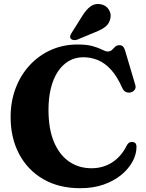

<svg xmlns="http://www.w3.org/2000/svg" viewBox="-20 -947 752 986"><path d="M681 -193Q681 -155.5 661 -118Q641 -80.5 603.2 -49.2Q565.5 -18 512.2 0.8Q459 19.5 392 19.5Q282 19.5 201.8 -27.2Q121.5 -74 78 -156.5Q34.5 -239 34.5 -346Q34.5 -426.5 60.5 -494.5Q86.5 -562.5 133.2 -612.8Q180 -663 242.5 -690.8Q305 -718.5 378.5 -718.5Q426.5 -718.5 456.8 -709.8Q487 -701 504.8 -691.8Q522.5 -682.5 533.5 -682.5Q547 -682.5 555 -690.8Q563 -699 571.5 -707Q580 -715 593.5 -715Q604.5 -715 611.5 -708.2Q618.5 -701.5 623 -685.5L675 -510Q679 -497 672 -486.5Q665 -476 651.5 -472.5Q637.5 -469.5 626 -475Q614.5 -480.5 608 -495Q581.5 -555 549.8 -589.5Q518 -624 482.5 -638.5Q447 -653 407.5 -653Q367 -653 334 -634Q301 -615 277.5 -579.8Q254 -544.5 241.5 -494.8Q229 -445 229 -383Q229 -284.5 257.2 -217.8Q285.5 -151 335.2 -117Q385 -83 449.5 -83Q509 -83 555.2 -112.5Q601.5 -142 629.5 -197Q636.5 -211 644.8 -215.2Q653 -219.5 663 -217.5Q672.5 -216 676.8 -209.8Q681 -203.5 681 -193ZM402.5 -865Q422 -897 444.8 -914Q467.5 -931 498 -925Q525.5 -919.5 538.8 -897.8Q552 -876 547 -854Q542 -827 522.8 -811Q503.5 -795 470.5 -782.5L377 -743.5Q368 -740.5 358.8 -741.2Q349.5 -742 344 -748Q338.5 -754.5 340.5 -762.2Q342.5 -770 347.5 -777.5Z"/></svg>

Font: Fraunces
Style: Bold
Weight: 700
Version: Version 1.000;[b76b70a41]